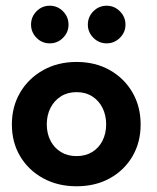

<svg xmlns="http://www.w3.org/2000/svg" viewBox="-20 -639 550 671"><path d="M247.5 12Q182 12 130.8 -16Q79.5 -44 50.5 -92.8Q21.5 -141.5 21.5 -204Q21.5 -266.5 50.5 -315.8Q79.5 -365 130.8 -393.8Q182 -422.5 247.5 -422.5Q313.5 -422.5 364 -393.8Q414.5 -365 443 -315.8Q471.5 -266.5 471.5 -204Q471.5 -141.5 443 -92.8Q414.5 -44 364 -16Q313.5 12 247.5 12ZM247.5 -93.5Q279 -93.5 302.2 -107.8Q325.5 -122 338.2 -147.2Q351 -172.5 351 -204.5Q351 -236.5 338.2 -262Q325.5 -287.5 302.2 -302.2Q279 -317 247.5 -317Q216 -317 192.8 -302.2Q169.5 -287.5 156.5 -262Q143.5 -236.5 143.5 -204.5Q143.5 -172.5 156.5 -147.2Q169.5 -122 192.8 -107.8Q216 -93.5 247.5 -93.5ZM353 -487.5Q325.5 -487.5 306.2 -507Q287 -526.5 287 -553Q287 -580 306.2 -599.5Q325.5 -619 353 -619Q379.5 -619 399 -599.5Q418.5 -580 418.5 -553Q418.5 -526 399 -506.8Q379.5 -487.5 353 -487.5ZM154 -487.5Q126.5 -487.5 107.5 -507Q88.5 -526.5 88.5 -553Q88.5 -580 107.5 -599.5Q126.5 -619 154 -619Q181 -619 200.2 -599.5Q219.5 -580 219.5 -553Q219.5 -526 200.2 -506.8Q181 -487.5 154 -487.5Z"/></svg>

Font: League Spartan Thin SemiBold
Style: Regular
Weight: 600
Version: Version 2.002